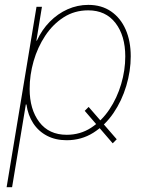

<svg xmlns="http://www.w3.org/2000/svg" viewBox="-20 -567 634 791"><path d="M345.2 -126.5 460.9 6.8 444.3 23.4 329.1 -110.4ZM7.3 204.1 130.4 -539.1H152.8L129.9 -399.4H131.8Q152.3 -444.3 185.1 -477.5Q217.8 -510.7 258.5 -528.8Q299.3 -546.9 343.8 -546.9Q398.4 -546.9 437.5 -520Q476.6 -493.2 497.6 -445.6Q518.6 -397.9 518.6 -335Q518.6 -274.4 500.2 -213.1Q481.9 -151.9 447.5 -101.3Q413.1 -50.8 364.3 -20Q315.4 10.7 254.4 10.7Q209 10.7 173.8 -7.6Q138.7 -25.9 116.9 -59.1Q95.2 -92.3 88.9 -136.7H86.4L29.8 204.1ZM254.9 -11.7Q310.5 -11.7 355 -40.5Q399.4 -69.3 430.9 -116.5Q462.4 -163.6 479.2 -220.7Q496.1 -277.8 496.1 -334.5Q496.1 -419.9 455.8 -472.2Q415.5 -524.4 343.3 -524.4Q287.1 -524.4 242.4 -495.8Q197.8 -467.3 166.3 -419.7Q134.8 -372.1 118.4 -314.9Q102.1 -257.8 102.1 -200.7Q102.1 -116.7 141.8 -64.2Q181.6 -11.7 254.9 -11.7Z"/></svg>

Font: Inter 18pt Thin
Style: Italic
Weight: 250
Italic angle: -9.3988°
Version: Version 4.001;git-66647c0bb